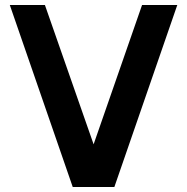

<svg xmlns="http://www.w3.org/2000/svg" viewBox="-20 -743 744 763"><path d="M269 0 19 -723H158.5L352 -169.5L544.5 -723H684.5L434.5 0Z"/></svg>

Font: Public Sans Thin
Style: Bold
Weight: 700
Version: Version 2.001